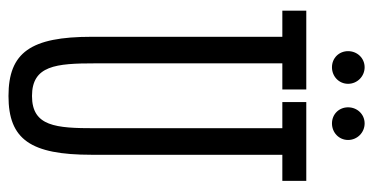

<svg xmlns="http://www.w3.org/2000/svg" viewBox="-228 -616 858 441"><g transform="rotate(90 200.5 -396.0)"><path d="M5 -616H65V-178C65 -38 101 13 201 13C301 13 336 -38 336 -178V-616H396V-671H215V-616H275V-186C275 -96 271 -41 201 -41C131 -41 126 -96 126 -186V-616H186V-671H5ZM98 -767C98 -746 114 -730 135 -730C156 -730 173 -746 173 -767C173 -788 156 -805 135 -805C114 -805 98 -788 98 -767ZM227 -767C227 -746 243 -730 264 -730C285 -730 302 -746 302 -767C302 -788 285 -805 264 -805C243 -805 227 -788 227 -767Z"/></g></svg>

Font: Stint Ultra Condensed
Style: Regular
Weight: 400
Width: 1
Designer: Astigmatic (AOETI)
Foundry: Astigmatic (AOETI)
Version: Version 1.000